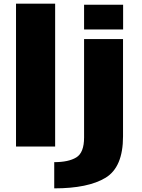

<svg xmlns="http://www.w3.org/2000/svg" viewBox="-20 -805 780 1055"><path d="M68 0V-785H283V0ZM278 230V86Q356.5 86 399.2 60Q442 34 442 -49.5V-590.5H656V-55.5Q656 113.5 560 171.8Q464 230 278 230ZM442 -779H656.5V-643H442Z"/></svg>

Font: Anybody ExtraExpanded ExtraBold
Style: Regular
Weight: 800
Width: 8
Designer: Tyler Finck
Foundry: Etcetera Type Company
Version: Version 1.010; ttfautohint (v1.8.3) -l 8 -r 50 -G 200 -x 14 